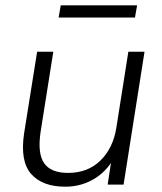

<svg xmlns="http://www.w3.org/2000/svg" viewBox="-20 -696 609 724"><path d="M226 8Q140 8 97.5 -40Q55 -88 71 -194L120 -501H181L133 -198Q121 -117 146.5 -80.5Q172 -44 237 -44Q311 -44 359 -91Q407 -138 419 -216L464 -501H525L446 0H386L404 -118H419Q391 -57 340 -24.5Q289 8 226 8ZM201 -630 209 -676H497L489 -630Z"/></svg>

Font: Mulish ExtraLight Light
Style: Italic
Weight: 300
Italic angle: -9°
Version: Version 3.603